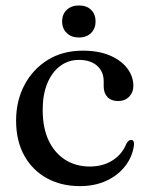

<svg xmlns="http://www.w3.org/2000/svg" viewBox="-20 -654 528 686"><path d="M456.5 -347Q456.5 -324 441.5 -308.5Q426.5 -293 402 -293Q377.5 -293 364 -307.2Q350.5 -321.5 350.5 -345V-363.5Q350.5 -398 327 -419Q303.5 -440 262 -440Q224 -440 194.8 -418Q165.5 -396 149 -356Q132.5 -316 132.5 -262Q132.5 -196.5 154.2 -151.2Q176 -106 214 -82.5Q252 -59 300.5 -59Q348 -59 382.5 -81.2Q417 -103.5 432 -141.5Q437 -149 440.5 -151.5Q444 -154 448.5 -154Q454.5 -154 457 -149.2Q459.5 -144.5 459 -138Q454 -95.5 428.2 -61.8Q402.5 -28 360.8 -8.5Q319 11 265.5 11Q198.5 11 147 -17.5Q95.5 -46 66.5 -98.5Q37.5 -151 37.5 -223Q37.5 -293.5 67.2 -350Q97 -406.5 150.5 -439.8Q204 -473 276 -473Q332 -473 372.5 -455.8Q413 -438.5 434.8 -409.8Q456.5 -381 456.5 -347ZM262 -520Q235 -520 218.5 -536Q202 -552 202 -577.5Q202 -603 218.5 -618.8Q235 -634.5 262 -634.5Q289.5 -634.5 305.5 -618.8Q321.5 -603 321.5 -577.5Q321.5 -552.5 305.5 -536.2Q289.5 -520 262 -520Z"/></svg>

Font: Fraunces 48pt
Style: Regular
Weight: 400
Version: Version 1.000;[b76b70a41]